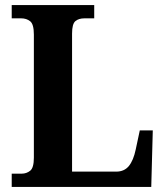

<svg xmlns="http://www.w3.org/2000/svg" viewBox="-20 -734 650 754"><path d="M26 0V-52H65Q84 -52 98.5 -63.5Q113 -75 113 -115V-598Q113 -639 98.5 -650.5Q84 -662 63 -662H26V-714H350V-662H312Q289 -662 276 -651Q263 -640 263 -602V-60H436Q468 -60 486 -82Q504 -104 513 -147L529 -222H580L574 0Z"/></svg>

Font: Noto Serif Thai SemiCondensed
Style: Bold
Weight: 700
Width: 4
Designer: Monotype Design Team
Foundry: Monotype Imaging Inc.
Version: Version 2.002; ttfautohint (v1.8.4.7-5d5b)